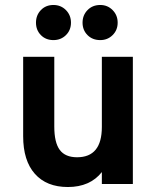

<svg xmlns="http://www.w3.org/2000/svg" viewBox="-20 -739 632 771"><path d="M252.5 12Q167 12 120 -41Q73 -94 73 -192V-511H198V-231Q198 -166.5 220 -137Q242 -107.5 289.5 -107.5Q389 -107.5 389 -229V-511H513.5V0H389V-48Q341.5 12 252.5 12ZM382.5 -578Q351.5 -578 331.5 -598Q311.5 -618 311.5 -648Q311.5 -678 331.5 -698.5Q351.5 -719 382.5 -719Q412 -719 432.2 -698.5Q452.5 -678 452.5 -648Q452.5 -618 432.2 -598Q412 -578 382.5 -578ZM194.5 -578Q164 -578 144.2 -598Q124.5 -618 124.5 -648Q124.5 -678 144.2 -698.5Q164 -719 194.5 -719Q224.5 -719 244.8 -698.5Q265 -678 265 -648Q265 -618 244.8 -598Q224.5 -578 194.5 -578Z"/></svg>

Font: Overpass
Style: Bold
Weight: 700
Designer: Delve Withrington, Dave Bailey, Thomas Jockin
Foundry: Delve Fonts LLC
Version: Version 4.000; ttfautohint (v1.8.3)